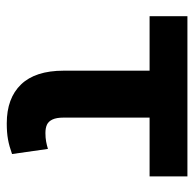

<svg xmlns="http://www.w3.org/2000/svg" viewBox="-23 -547 580 574"><g transform="rotate(90 267.0 -260.0)"><path d="M507.4 -417.2H28.5V-530.3H507.4ZM331.6 -530.3V-159.7Q331.6 -139 337.2 -127Q342.8 -115 352.7 -110.4Q362.7 -105.8 377.7 -105.8Q392.2 -105.8 403.7 -108Q415.1 -110.2 425.2 -113.3L440.5 -6Q416.8 2.5 396.7 6.1Q376.5 9.8 349 9.8Q273.5 9.8 232.4 -33Q191.3 -75.7 191.3 -160.3V-530.3Z"/></g></svg>

Font: Pretendard JP Variable
Style: Regular
Weight: 400
Designer: Base glyphs from Inter by Rasmus Andersson; Hangul glyphs from Noto Sans CJK(Source Han Sans) by Jang Soo-young and Kang
Foundry: Kil Hyung-jin
Version: Version 1.307;Glyphs 3.2 (3192)